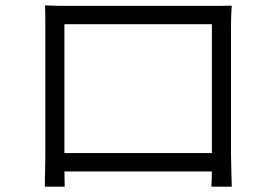

<svg xmlns="http://www.w3.org/2000/svg" viewBox="-20 -701 1040 726"><path d="M781.2 -609.4H223.6V-122.1H781.2ZM853.5 -607.4V-113.3Q853.5 -95.7 855 -47.4Q856.4 1 856.4 4.9H779.3Q779.3 1 779.8 -6.8Q780.3 -14.6 780.8 -28.8Q781.2 -43 781.2 -52.7H223.6L224.6 4.9H149.4Q149.4 0 150.4 -47.4Q151.4 -94.7 151.4 -113.3V-607.4Q151.4 -656.2 150.4 -680.7Q189.5 -678.7 236.3 -678.7H769.5Q827.1 -678.7 856.4 -679.7Q853.5 -644.5 853.5 -607.4Z"/></svg>

Font: Gen Shin Gothic Normal
Style: Regular
Weight: 300
Designer: [Source Han Sans]
Ryoko NISHIZUKA  (kana & ideographs); Paul D. Hunt (Latin, Greek & Cyrillic); Wenlong ZHANG  (bopomofo
Version: Version 1.002.20150607